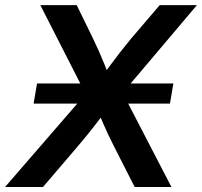

<svg xmlns="http://www.w3.org/2000/svg" viewBox="-48 -748 808 768"><path d="M86.4 -333.5 100.1 -414.1H645.5L631.8 -333.5ZM-27.8 0 335.9 -419.9 319.8 -322.8 113.3 -727.5H258.8L324.2 -593.8Q337.9 -565.4 348.9 -540.3Q359.9 -515.1 369.6 -491.2Q379.4 -467.3 389.6 -440.9H358.9Q378.4 -466.8 396.2 -491Q414.1 -515.1 433.6 -540.3Q453.1 -565.4 476.6 -593.8L590.8 -727.5H739.7L402.8 -329.1L418.5 -422.9L637.7 0H490.7L407.2 -164.1Q394.5 -189.5 384.5 -210.4Q374.5 -231.4 365.7 -252Q356.9 -272.5 347.2 -295.9H369.1Q351.6 -272.9 335.7 -252.2Q319.8 -231.4 302.7 -210.4Q285.6 -189.5 264.2 -164.1L124 0Z"/></svg>

Font: Inter 24pt SemiBold
Style: Italic
Weight: 600
Italic angle: -9.3988°
Designer: Rasmus Andersson
Foundry: rsms
Version: Version 4.001;git-66647c0bb